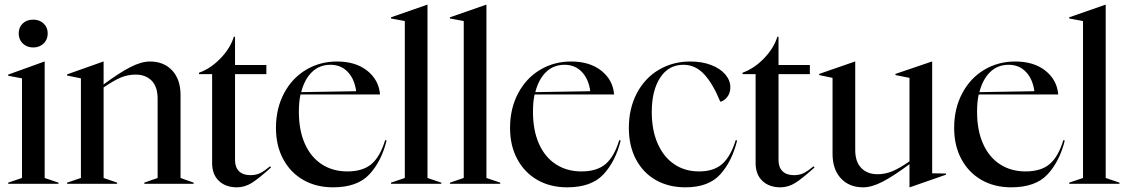

<svg xmlns="http://www.w3.org/2000/svg" viewBox="-20 -786 4829 821"><path d="M15 -5 74 -25V-451L15 -462V-467L170 -523H171V-25L230 -5V0H15ZM60 -643Q60 -669 77 -685.5Q94 -702 122 -702Q149 -702 166.5 -685.5Q184 -669 184 -643Q184 -617 166.5 -600Q149 -583 122 -583Q95 -583 77.5 -600Q60 -617 60 -643Z M267 -5 326 -25V-451L267 -463V-468L422 -523H423V-425Q489 -474 536.5 -498.5Q584 -523 621 -523Q681 -523 716.5 -484.5Q752 -446 752 -380V-25L808 -5V0H597V-5L654 -25V-364Q654 -415 628.5 -441Q603 -467 560 -467Q526 -467 495.5 -454Q465 -441 423 -412V-25L481 -5V0H267Z M887 -89V-469H831V-475Q881 -493 923 -536.5Q965 -580 980 -629H985V-508H1119V-469H985V-101Q985 -71 1002 -54Q1019 -37 1051 -37Q1075 -37 1093 -46Q1111 -55 1135 -75L1139 -70Q1086 -22 1056 -3.5Q1026 15 993 15Q945 15 916 -12.5Q887 -40 887 -89Z M1160 -239Q1160 -322 1194.5 -387Q1229 -452 1288.5 -487.5Q1348 -523 1421 -523Q1501 -523 1550.5 -483.5Q1600 -444 1605 -382H1265Q1258 -351 1258 -308Q1258 -229 1283.5 -171.5Q1309 -114 1356 -83.5Q1403 -53 1465 -53Q1532 -53 1569 -85Q1606 -117 1627 -187L1633 -185Q1611 -96 1559.5 -40.5Q1508 15 1404 15Q1332 15 1277 -16.5Q1222 -48 1191 -105.5Q1160 -163 1160 -239ZM1503 -396Q1496 -448 1467 -478.5Q1438 -509 1393 -509Q1346 -509 1314 -478Q1282 -447 1268 -392Z M1652 -5 1711 -25V-696L1652 -707V-712L1807 -766H1808V-25L1867 -5V0H1652Z M1904 -5 1963 -25V-696L1904 -707V-712L2059 -766H2060V-25L2119 -5V0H1904Z M2161 -239Q2161 -322 2195.5 -387Q2230 -452 2289.5 -487.5Q2349 -523 2422 -523Q2502 -523 2551.5 -483.5Q2601 -444 2606 -382H2266Q2259 -351 2259 -308Q2259 -229 2284.5 -171.5Q2310 -114 2357 -83.5Q2404 -53 2466 -53Q2533 -53 2570 -85Q2607 -117 2628 -187L2634 -185Q2612 -96 2560.5 -40.5Q2509 15 2405 15Q2333 15 2278 -16.5Q2223 -48 2192 -105.5Q2161 -163 2161 -239ZM2504 -396Q2497 -448 2468 -478.5Q2439 -509 2394 -509Q2347 -509 2315 -478Q2283 -447 2269 -392Z M2669 -239Q2669 -322 2703 -387Q2737 -452 2797 -487.5Q2857 -523 2932 -523Q2982 -523 3021 -508Q3060 -493 3081.5 -467.5Q3103 -442 3103 -413Q3103 -388 3089.5 -371Q3076 -354 3060 -351Q3028 -429 2990.5 -469Q2953 -509 2902 -509Q2839 -509 2803 -454Q2767 -399 2767 -307Q2767 -229 2792.5 -171.5Q2818 -114 2863.5 -83.5Q2909 -53 2969 -53Q3033 -53 3069 -85.5Q3105 -118 3126 -187L3132 -185Q3110 -96 3060 -40.5Q3010 15 2911 15Q2839 15 2784.5 -16Q2730 -47 2699.5 -104.5Q2669 -162 2669 -239Z M3211 -89V-469H3155V-475Q3205 -493 3247 -536.5Q3289 -580 3304 -629H3309V-508H3443V-469H3309V-101Q3309 -71 3326 -54Q3343 -37 3375 -37Q3399 -37 3417 -46Q3435 -55 3459 -75L3463 -70Q3410 -22 3380 -3.5Q3350 15 3317 15Q3269 15 3240 -12.5Q3211 -40 3211 -89Z M3540 -128V-453L3483 -465V-470L3636 -523H3637V-144Q3637 -94 3663 -67.5Q3689 -41 3732 -41Q3766 -41 3796.5 -54Q3827 -67 3869 -96V-453L3809 -465V-470L3965 -523H3966V-45L4025 -44V-39L3870 15H3869V-84Q3802 -34 3755 -9.5Q3708 15 3671 15Q3611 15 3575.5 -23.5Q3540 -62 3540 -128Z M4060 -239Q4060 -322 4094.5 -387Q4129 -452 4188.5 -487.5Q4248 -523 4321 -523Q4401 -523 4450.5 -483.5Q4500 -444 4505 -382H4165Q4158 -351 4158 -308Q4158 -229 4183.5 -171.5Q4209 -114 4256 -83.5Q4303 -53 4365 -53Q4432 -53 4469 -85Q4506 -117 4527 -187L4533 -185Q4511 -96 4459.5 -40.5Q4408 15 4304 15Q4232 15 4177 -16.5Q4122 -48 4091 -105.5Q4060 -163 4060 -239ZM4403 -396Q4396 -448 4367 -478.5Q4338 -509 4293 -509Q4246 -509 4214 -478Q4182 -447 4168 -392Z M4552 -5 4611 -25V-696L4552 -707V-712L4707 -766H4708V-25L4767 -5V0H4552Z"/></svg>

Font: Nyght Serif
Style: Regular
Weight: 400
Designer: Maksym Kobuzan
Version: Version 0.410;July 4, 2025;FontCreator 15.0.0.2958 64-bit